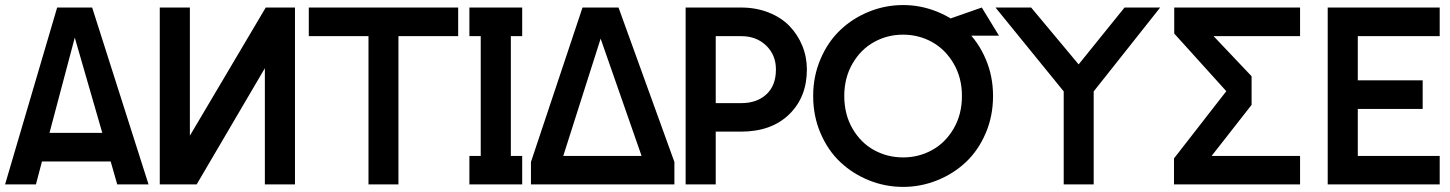

<svg xmlns="http://www.w3.org/2000/svg" viewBox="-25 -730 5738 760"><path d="M-4.9 0 201.2 -700.2H339.8L563 0H439L413.1 -90.8H141.1L117.2 0ZM170.9 -204.1H379.9L271 -581.1Z M607.4 0V-700.2H726.6V-192.9L1026.9 -700.2H1142.6V0H1023.4V-460L753.4 0Z M1433.6 0V-586.9H1197.3V-700.2H1788.6V-586.9H1552.2V0Z M1833 0V-112.8H1877.9V-586.9H1833V-700.2H2042V-586.9H1997.1V-112.8H2042V0Z M2076.7 -88.9 2280.8 -700.2H2423.3L2644.5 -88.9V0H2076.7ZM2204.6 -112.8H2514.6L2352.5 -577.1Z M2689 0V-700.2H2908.2Q2967.3 -700.2 3017.1 -680.7Q3066.9 -661.1 3099.6 -627.4Q3132.3 -593.8 3150.6 -549.3Q3168.9 -504.9 3168.9 -455.1Q3168.9 -345.2 3098.6 -277.1Q3028.3 -209 2908.2 -209H2808.1V0ZM2808.1 -321.8H2909.2Q2971.2 -321.8 3008.8 -356.7Q3046.4 -391.6 3046.4 -455.1Q3046.4 -512.2 3007.8 -549.6Q2969.2 -586.9 2909.2 -586.9H2808.1Z M3549.8 9.8Q3479.5 9.8 3415 -16.1Q3350.6 -42 3301.5 -88.1Q3252.4 -134.3 3223.1 -202.4Q3193.8 -270.5 3193.8 -350.1Q3193.8 -428.7 3223.1 -496.8Q3252.4 -564.9 3301.3 -611.3Q3350.1 -657.7 3414.8 -683.8Q3479.5 -710 3549.8 -710Q3619.6 -710 3684.3 -683.8Q3749 -657.7 3798.1 -611.3Q3847.2 -564.9 3876.5 -496.8Q3905.8 -428.7 3905.8 -350.1Q3905.8 -270.5 3876.5 -202.4Q3847.2 -134.3 3798.1 -88.1Q3749 -42 3684.3 -16.1Q3619.6 9.8 3549.8 9.8ZM3316.9 -350.1Q3316.9 -277.3 3349.4 -221.2Q3381.8 -165 3434.6 -136Q3487.3 -106.9 3549.8 -106.9Q3611.8 -106.9 3664.6 -136Q3717.3 -165 3750 -221.2Q3782.7 -277.3 3782.7 -350.1Q3782.7 -421.9 3750 -478Q3717.3 -534.2 3664.6 -563.5Q3611.8 -592.8 3549.8 -592.8Q3487.3 -592.8 3434.6 -563.5Q3381.8 -534.2 3349.4 -478Q3316.9 -421.9 3316.9 -350.1Z M4185.5 0V-368.2L3915.5 -700.2H4056.6L4244.6 -475.1L4426.3 -700.2H4567.4L4304.2 -368.2V0ZM3720.2 -650.9 3861.3 -700.2 3929.2 -588.9H3754.4Z M4778.8 -586.9 4929.2 -428.2V-314.9L4771 -112.8H5121.1V0H4622.1V-103L4829.1 -369.1L4623 -597.2V-700.2H5121.1V-586.9Z M5230.5 0V-700.2H5673.8V-586.9H5349.6V-412.1H5606.4V-298.8H5349.6V-112.8H5673.8V0Z"/></svg>

Font: Cakra Normal
Style: Regular
Weight: 400
Designer: Lucia Kollert, Vojtech Kollert
Foundry: OoM Type
Version: Version 1.000;Glyphs 3.1.1 (3148)